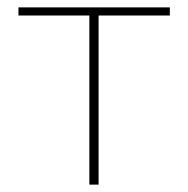

<svg xmlns="http://www.w3.org/2000/svg" viewBox="-20 -500 510 520"><path d="M247 -480V0H222V-480ZM440 -480V-458H30V-480Z"/></svg>

Font: Exo 2 Thin
Style: Regular
Weight: 250
Designer: Natanael Gama
Foundry: Natanael Gama
Version: Version 2.010